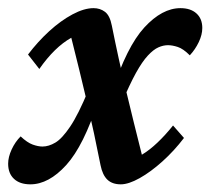

<svg xmlns="http://www.w3.org/2000/svg" viewBox="-38 -454 526 481"><path d="M264.6 7.8Q243.2 7.8 231 -3.9Q218.8 -15.6 213.9 -40Q198.2 -120.1 179.7 -199.2Q161.1 -278.3 140.6 -359.4Q98.6 -335.9 60.5 -281.2L32.2 -317.4Q56.6 -349.6 85.4 -376Q114.3 -402.3 143.6 -418Q172.9 -433.6 196.3 -433.6Q212.9 -433.6 225.1 -424.3Q237.3 -415 242.2 -389.6Q258.8 -306.6 277.8 -227.1Q296.9 -147.5 317.4 -66.4Q336.9 -78.1 356.4 -96.7Q376 -115.2 395.5 -139.6L422.9 -108.4Q398.4 -76.2 369.1 -49.8Q339.8 -23.4 312 -7.8Q284.2 7.8 264.6 7.8ZM38.1 7.8Q11.7 7.8 -2.9 -5.9Q-17.6 -19.5 -17.6 -43.9Q-17.6 -60.5 -8.8 -79.6Q0 -98.6 13.7 -112.3Q30.3 -96.7 43.9 -91.8Q57.6 -86.9 68.4 -86.9Q84 -86.9 100.6 -96.7Q117.2 -106.4 137.7 -136.7Q158.2 -167 183.6 -228.5L208 -201.2Q171.9 -88.9 127.9 -40.5Q84 7.8 38.1 7.8ZM267.6 -197.3 243.2 -224.6Q279.3 -336.9 323.7 -385.3Q368.2 -433.6 414.1 -433.6Q439.5 -433.6 454.1 -420.4Q468.8 -407.2 468.8 -383.8Q468.8 -367.2 460 -348.6Q451.2 -330.1 437.5 -315.4Q420.9 -332 407.2 -336.4Q393.6 -340.8 382.8 -340.8Q371.1 -340.8 358.9 -335.4Q346.7 -330.1 332.5 -314.9Q318.4 -299.8 302.7 -271.5Q287.1 -243.2 267.6 -197.3Z"/></svg>

Font: Crimson Pro SemiBold
Style: Italic
Weight: 600
Italic angle: -12°
Designer: Jacques Le Bailly
Foundry: Baron von Fonthausen
Version: Version 1.003